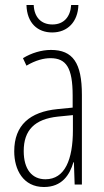

<svg xmlns="http://www.w3.org/2000/svg" viewBox="-20 -739 416 769"><path d="M294 -719H265C262 -672 236 -641 190 -641C144 -641 117 -671 115 -719H86C88 -646 131 -609 189 -609C251 -609 292 -652 294 -719ZM184 -539C147 -539 106 -527 72 -506L86 -476C123 -498 156 -506 182 -506C245 -506 271 -468 271 -356V-308L210 -302C100 -291 37 -238 37 -133C37 -59 73 10 156 10C228 10 259 -38 274 -89H276L279 0H308V-359C308 -487 272 -539 184 -539ZM212 -272 272 -278V-218C272 -100 240 -21 162 -21C108 -21 75 -61 75 -134C75 -218 119 -262 212 -272Z"/></svg>

Font: Noto Sans Armenian ExtraCondensed ExtraLight
Style: Regular
Weight: 200
Width: 2
Designer: Monotype Design Team
Foundry: Monotype Imaging Inc.
Version: Version 2.008